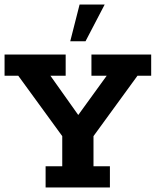

<svg xmlns="http://www.w3.org/2000/svg" viewBox="-20 -822 683 842"><path d="M180 0V-93H253V-225L60 -490H0V-583H268V-490H201L340 -294H306L448 -490H381V-583H643V-490H583L390 -225V-93H462V0ZM288 -641 329 -802H439L355 -641Z"/></svg>

Font: Rokkitt
Style: Bold
Weight: 700
Designer: Vernon Adams
Foundry: Vernon Adams
Version: Version 3.103